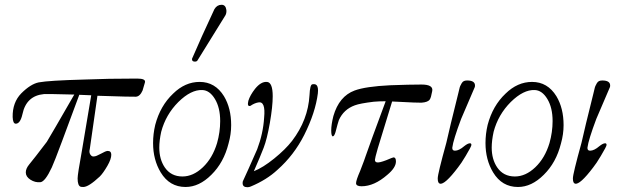

<svg xmlns="http://www.w3.org/2000/svg" viewBox="-20 -771 2595 804"><path d="M587 -426 577 -392Q566 -367 549 -366Q541 -365 388 -370Q379 -304 356 -147Q352 -133 358.5 -123.5Q365 -114 374 -116Q382 -116 402 -127Q423 -139 431 -139Q446 -139 446 -123Q446 -105 430 -77Q412 -46 398 -32Q351 12 329 12Q321 12 318 11Q305 7 305 -24Q305 -41 323 -140L362 -372L312 -374Q304 -351 240 -180Q208 -94 197 -70Q169 -10 149 -8Q127 -6 107.5 -18.5Q88 -31 88 -49Q88 -65 102 -82Q122 -106 176 -177Q195 -208 291 -375Q177 -378 164 -377Q90 -370 74 -293Q65 -253 46 -253Q34 -253 33 -281Q32 -342 69 -380Q108 -419 142 -426Q184 -434 335 -438Q430 -442 554 -442Q573 -442 581 -438Q589 -434 587 -426Z M937 -170Q917 -90 865 -39Q814 12 757 12Q690 12 653 -49Q621 -102 621 -172Q621 -210 630 -248Q651 -328 705 -379Q755 -428 816 -428Q881 -428 918 -368Q948 -318 948 -247Q948 -209 937 -170ZM889 -172Q902 -218 902 -264Q902 -320 880 -356.5Q858 -393 827 -394Q780 -396 727 -344Q674 -291 655 -219Q647 -182 647 -153Q647 -104 670 -70Q696 -32 744 -32Q789 -32 829.5 -70.5Q870 -109 889 -172ZM878 -733Q889 -751 908 -751Q925 -751 928 -729Q929 -716 924 -707L807 -518Q804 -513 796 -513Q784 -513 784 -523Q784 -526 785 -527Q821 -611 878 -733Z M1311 -380Q1301 -300 1254 -206Q1211 -121 1142 -60Q1097 -18 1030 10Q1023 13 1016 13Q996 13 996 -4Q996 -9 997 -12Q1014 -48 1057 -146Q1082 -212 1086 -278Q1093 -349 1061 -342Q1045 -339 1029 -328Q1024 -325 1019 -330Q1017 -337 1020 -349Q1027 -372 1048 -399Q1073 -430 1098 -428Q1122 -426 1122 -368Q1122 -325 1110 -256Q1098 -188 1084 -152Q1071 -118 1043 -54Q1081 -69 1128 -107Q1175 -145 1203 -181Q1270 -269 1276 -372Q1278 -417 1288 -418Q1300 -420 1305 -415Q1314 -407 1311 -380Z M1790 -390Q1785 -362 1780 -355Q1773 -343 1745 -341Q1739 -340 1622 -346L1562 -150Q1550 -108 1550 -102Q1550 -92 1559 -91Q1568 -89 1597 -100Q1625 -112 1628 -112Q1638 -112 1638 -95Q1638 -69 1602 -39Q1547 9 1494 9Q1471 9 1471 -4Q1471 -16 1488 -55Q1509 -109 1511 -117Q1527 -164 1595 -347Q1567 -347 1545 -345Q1487 -338 1466 -330Q1419 -313 1399 -268Q1395 -257 1385 -218Q1380 -201 1374 -200Q1367 -200 1367 -225Q1367 -249 1376 -285Q1400 -368 1465 -392Q1511 -409 1614 -414Q1696 -417 1745 -417Q1795 -417 1790 -390Z M1968 -406Q1939 -337 1911 -273Q1878 -185 1874 -153Q1873 -140 1885 -140Q1902 -140 1924 -159Q1939 -171 1948 -171Q1954 -171 1954 -164Q1954 -158 1930 -118Q1911 -86 1898 -70Q1842 4 1822 -2Q1813 -4 1813 -24Q1813 -43 1849 -173Q1862 -232 1899 -380Q1900 -383 1902.5 -394.5Q1905 -406 1907 -410.5Q1909 -415 1913 -422Q1917 -429 1922.5 -431.5Q1928 -434 1936 -434Q1969 -434 1969 -413Q1969 -408 1968 -406Z M2329 -170Q2309 -90 2257 -39Q2206 12 2149 12Q2082 12 2045 -49Q2013 -102 2013 -172Q2013 -210 2022 -248Q2043 -328 2097 -379Q2147 -428 2208 -428Q2273 -428 2310 -368Q2340 -318 2340 -247Q2340 -209 2329 -170ZM2281 -172Q2294 -218 2294 -264Q2294 -320 2272 -356.5Q2250 -393 2219 -394Q2172 -396 2119 -344Q2066 -291 2047 -219Q2039 -182 2039 -153Q2039 -104 2062 -70Q2088 -32 2136 -32Q2181 -32 2221.5 -70.5Q2262 -109 2281 -172Z M2534 -406Q2505 -337 2477 -273Q2444 -185 2440 -153Q2439 -140 2451 -140Q2468 -140 2490 -159Q2505 -171 2514 -171Q2520 -171 2520 -164Q2520 -158 2496 -118Q2477 -86 2464 -70Q2408 4 2388 -2Q2379 -4 2379 -24Q2379 -43 2415 -173Q2428 -232 2465 -380Q2466 -383 2468.5 -394.5Q2471 -406 2473 -410.5Q2475 -415 2479 -422Q2483 -429 2488.5 -431.5Q2494 -434 2502 -434Q2535 -434 2535 -413Q2535 -408 2534 -406Z"/></svg>

Font: GFS Gazis
Style: Regular
Weight: 400
Designer: George Matthiopoulos
Foundry: George Matthiopoulos
Version: Version 1.0